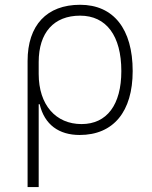

<svg xmlns="http://www.w3.org/2000/svg" viewBox="-20 -547 626 792"><path d="M308.6 9.8C447.8 9.8 527.3 -86.4 527.3 -253.9C527.3 -427.7 448.2 -527.3 310.5 -527.3C172.9 -527.3 93.8 -442.9 93.8 -295.4V224.6H139.6V-117.2H143.6C163.6 -32.2 223.6 9.8 308.6 9.8ZM139.6 -242.2V-291C139.6 -412.6 202.1 -482.4 310.5 -482.4C418.5 -482.4 480.5 -399.4 480.5 -253.9C480.5 -114.7 420.9 -35.2 316.4 -35.2C210.4 -35.2 139.6 -113.8 139.6 -242.2Z"/></svg>

Font: Cascadia Code PL ExtraLight
Style: Regular
Weight: 200
Monospace: yes
Designer: Aaron Bell
Foundry: Saja Typeworks
Version: Version 2404.023